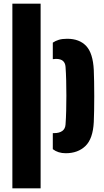

<svg xmlns="http://www.w3.org/2000/svg" viewBox="-20 -820 565 1040"><path d="M47 200V-800H200V200ZM266 -99Q268 -99 270 -99Q272 -99 274 -99Q301 -99 317.2 -110.5Q333.5 -122 335 -146Q337.5 -180 338.5 -220Q339.5 -260 339.5 -302Q339.5 -344 338.5 -384Q337.5 -424 335 -458Q333.5 -479 321 -490Q308.5 -501 283 -501Q275 -501 266 -499.5V-589Q280.5 -599 299 -604.5Q317.5 -610 344 -610Q410 -610 446.8 -571Q483.5 -532 488 -441Q489 -416 489.8 -378Q490.5 -340 490.5 -298.5Q490.5 -257 489.8 -219.8Q489 -182.5 488 -159Q483.5 -68.5 442.8 -29.2Q402 10 336 10Q294.5 10 266 -12Z"/></svg>

Font: Big Shoulders Stencil Text Thin Black
Style: Regular
Weight: 900
Version: Version 2.001